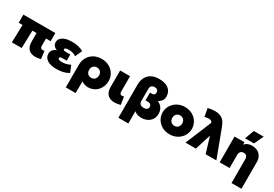

<svg xmlns="http://www.w3.org/2000/svg" viewBox="55 -1957 4783 3352"><g transform="rotate(30 2446.5 -281.0)"><path d="M563.5 15Q521 15 487 3.2Q453 -8.5 428.8 -33Q404.5 -57.5 391.5 -96.2Q378.5 -135 378.5 -189V-356H294.5L284.5 0H86.5L96.5 -356H18.5V-520H662.5V-356H569.5V-204Q569.5 -176.5 583.5 -163.8Q597.5 -151 617.5 -151Q626 -151 635 -153Q644 -155 654.5 -158L673.5 0Q643.5 7.5 616 11.2Q588.5 15 563.5 15Z M990.5 15Q872 15 804.2 -28.2Q736.5 -71.5 736.5 -150Q736.5 -192 762 -224.2Q787.5 -256.5 835.5 -273Q792 -290 769.2 -318.5Q746.5 -347 746.5 -388Q746.5 -432 776.5 -465Q806.5 -498 861.8 -516.5Q917 -535 991.5 -535Q1062.5 -535 1117.2 -522.8Q1172 -510.5 1226.5 -482L1162.5 -342Q1133 -363.5 1095.2 -374.8Q1057.5 -386 1016.5 -386Q990 -386 971.5 -382Q953 -378 943.2 -370.5Q933.5 -363 933.5 -351.5Q933.5 -338 947 -332Q960.5 -326 989.5 -326H1076.5V-202H997.5Q976.5 -202 962.5 -199.2Q948.5 -196.5 941.5 -190.2Q934.5 -184 934.5 -173Q934.5 -154.5 955.2 -146.2Q976 -138 1014.5 -138Q1058.5 -138 1099.2 -148.2Q1140 -158.5 1179.5 -180L1235.5 -46Q1188.5 -16 1127.5 -0.5Q1066.5 15 990.5 15Z M1295 210V-247Q1295 -330 1332.5 -395Q1370 -460 1437.2 -497.5Q1504.5 -535 1594 -535Q1681 -535 1747.2 -497.5Q1813.5 -460 1850.8 -397.5Q1888 -335 1888 -260Q1888 -201 1868.8 -151Q1849.5 -101 1814.5 -63.8Q1779.5 -26.5 1731.8 -5.8Q1684 15 1627 15Q1590.5 15 1557 5Q1523.5 -5 1494 -26V210ZM1594 -155Q1622.5 -155 1645.2 -167.8Q1668 -180.5 1681 -204Q1694 -227.5 1694 -260Q1694 -292.5 1680.8 -316Q1667.5 -339.5 1644.8 -352.2Q1622 -365 1594 -365Q1566 -365 1543.2 -352.2Q1520.5 -339.5 1507.2 -316Q1494 -292.5 1494 -260Q1494 -227.5 1507 -204Q1520 -180.5 1542.8 -167.8Q1565.5 -155 1594 -155Z M2161 14Q2103 14 2059.8 -7.8Q2016.5 -29.5 1992.8 -75Q1969 -120.5 1969 -192V-520H2169V-213Q2169 -180 2181 -166.5Q2193 -153 2214 -153Q2223 -153 2233.5 -155.2Q2244 -157.5 2255 -161L2279 -4Q2247 5 2217.5 9.5Q2188 14 2161 14Z M2355.5 210V-468Q2355.5 -513.5 2369.5 -560Q2383.5 -606.5 2416 -645.8Q2448.5 -685 2503 -709Q2557.5 -733 2638.5 -733Q2725 -733 2782.5 -707Q2840 -681 2868.8 -634.8Q2897.5 -588.5 2897.5 -527Q2897.5 -476 2872.2 -442.5Q2847 -409 2806.5 -385Q2841 -372 2869 -347Q2897 -322 2913.2 -285Q2929.5 -248 2929.5 -199Q2929.5 -128.5 2896.8 -81.8Q2864 -35 2811.8 -11.5Q2759.5 12 2700.5 12Q2675 12 2649.2 7.2Q2623.5 2.5 2599.5 -8.2Q2575.5 -19 2555.5 -37V210ZM2652.5 -159Q2688.5 -159 2712 -176.5Q2735.5 -194 2735.5 -226Q2735.5 -254 2716 -272Q2696.5 -290 2656.5 -290H2613.5V-446H2656.5Q2676 -446 2688.5 -453.2Q2701 -460.5 2706.8 -473.2Q2712.5 -486 2712.5 -503Q2712.5 -535.5 2692.5 -553.2Q2672.5 -571 2636.5 -571Q2604.5 -571 2580 -552Q2555.5 -533 2555.5 -479V-245Q2555.5 -214 2567.8 -195Q2580 -176 2601.8 -167.5Q2623.5 -159 2652.5 -159Z M3270.5 15Q3183.5 15 3117.2 -22.5Q3051 -60 3013.8 -122.5Q2976.5 -185 2976.5 -260Q2976.5 -314 2997.8 -363.5Q3019 -413 3058.2 -451.5Q3097.5 -490 3151.5 -512.5Q3205.5 -535 3270.5 -535Q3357.5 -535 3423.8 -497.5Q3490 -460 3527.2 -397.5Q3564.5 -335 3564.5 -260Q3564.5 -206 3543.2 -156.5Q3522 -107 3482.8 -68.5Q3443.5 -30 3389.8 -7.5Q3336 15 3270.5 15ZM3270.5 -155Q3298.5 -155 3321.2 -167.8Q3344 -180.5 3357.2 -204Q3370.5 -227.5 3370.5 -260Q3370.5 -292.5 3357.5 -316Q3344.5 -339.5 3321.8 -352.2Q3299 -365 3270.5 -365Q3242 -365 3219.2 -352.2Q3196.5 -339.5 3183.5 -316Q3170.5 -292.5 3170.5 -260Q3170.5 -227.5 3183.8 -204Q3197 -180.5 3219.8 -167.8Q3242.5 -155 3270.5 -155Z M3586.5 0 3802.5 -520 3800.5 -528Q3795.5 -550 3776.2 -558Q3757 -566 3733.5 -566Q3715.5 -566 3694 -562.8Q3672.5 -559.5 3648.5 -555L3619.5 -715Q3652 -725 3691 -730Q3730 -735 3761.5 -735Q3817.5 -735 3861.8 -719.2Q3906 -703.5 3940 -665.2Q3974 -627 3999.5 -559L4209.5 0H3992.5L3896.5 -319L3796.5 0Z M4635.5 210V-268Q4635.5 -309.5 4616.2 -332.2Q4597 -355 4556.5 -355Q4530.5 -355 4512.5 -344Q4494.5 -333 4485 -313.2Q4475.5 -293.5 4475.5 -268V0H4275.5V-520H4475.5V-472Q4502.5 -504.5 4539.8 -519.8Q4577 -535 4619.5 -535Q4694.5 -535 4742.2 -506Q4790 -477 4812.8 -430.5Q4835.5 -384 4835.5 -331V210ZM4449.5 -585 4519.5 -772H4717.5L4629.5 -585Z"/></g></svg>

Font: Geologica Black
Style: Regular
Weight: 900
Designer: Sindre Bremnes, Frode Helland
Foundry: Monokrom Skriftforlag AS
Version: Version 1.010;gftools[0.9.28]